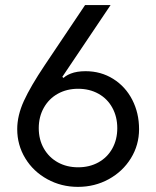

<svg xmlns="http://www.w3.org/2000/svg" viewBox="-20 -727 616 757"><path d="M47.9 -217.8Q47.9 -271.5 74.2 -329.1Q100.6 -386.7 156.2 -469.7L315.4 -707H416L221.7 -418L217.8 -430.7L239.3 -412.1L225.6 -414.1Q235.4 -427.7 259.3 -437Q283.2 -446.3 317.4 -446.3Q377.9 -446.3 426.3 -416Q474.6 -385.7 501.5 -333.5Q528.3 -281.2 528.3 -217.8Q528.3 -155.3 496.1 -103Q463.9 -50.8 408.7 -20.5Q353.5 9.8 287.1 9.8Q221.7 9.8 166.5 -20.5Q111.3 -50.8 79.6 -103Q47.9 -155.3 47.9 -217.8ZM442.4 -221.7Q442.4 -266.6 422.9 -302.2Q403.3 -337.9 368.2 -357.4Q333 -377 288.1 -377Q243.2 -377 208 -357.4Q172.9 -337.9 152.8 -302.2Q132.8 -266.6 132.8 -221.7Q132.8 -176.8 152.8 -141.6Q172.9 -106.4 208 -86.9Q243.2 -67.4 288.1 -67.4Q333 -67.4 368.2 -86.9Q403.3 -106.4 422.9 -141.6Q442.4 -176.8 442.4 -221.7Z"/></svg>

Font: Pretendard GOV Variable
Style: Regular
Weight: 400
Designer: Base glyphs from Inter by Rasmus Andersson; Hangul glyphs from Noto Sans CJK(Source Han Sans) by Jang Soo-young and Kang
Foundry: Kil Hyung-jin
Version: Version 1.307;Glyphs 3.2 (3192)